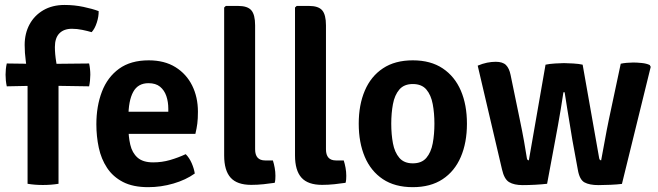

<svg xmlns="http://www.w3.org/2000/svg" viewBox="-20 -760 2722 794"><path d="M157.5 -495.5 348.5 -497.5Q351 -486.5 352.2 -474.5Q353.5 -462.5 353.5 -451Q353.5 -439.5 352.2 -427Q351 -414.5 348.5 -403L156 -406L8 -403Q5.5 -414.5 4.2 -427Q3 -439.5 3 -451Q3 -462.5 4.2 -474.5Q5.5 -486.5 8 -497.5ZM94 -441.5Q91 -475.5 86.5 -508.5Q82 -541.5 82 -574Q82 -621.5 102 -658.8Q122 -696 159.2 -717.8Q196.5 -739.5 247 -739.5Q287.5 -739.5 325.2 -731.5Q363 -723.5 388 -714Q388.5 -691.5 380.2 -666.2Q372 -641 359 -627Q342 -632 320.2 -636.5Q298.5 -641 277.5 -641Q244 -641 225.5 -622Q207 -603 207 -565.5Q207 -536.5 212.5 -503.8Q218 -471 222 -440V0Q192 5 157 5Q123.5 5 94 0Z M461.5 -206.5V-298H676V-310.5Q676 -339 667.8 -363Q659.5 -387 641.8 -401.5Q624 -416 594 -416Q550.5 -416 530.8 -379.8Q511 -343.5 511 -275V-235.5Q511 -195 518.8 -161.5Q526.5 -128 548.8 -108.2Q571 -88.5 613.5 -88.5Q649.5 -88.5 683.2 -98.2Q717 -108 748 -122.5Q763 -107.5 772.8 -85Q782.5 -62.5 785.5 -42.5Q748.5 -16 697.2 -1Q646 14 593 14Q530 14 488.5 -7.5Q447 -29 422.8 -65.8Q398.5 -102.5 388.5 -149.2Q378.5 -196 378.5 -246Q378.5 -321 401.5 -381Q424.5 -441 472.5 -475.8Q520.5 -510.5 595 -510.5Q660.5 -510.5 705.8 -482.2Q751 -454 774.8 -406Q798.5 -358 798.5 -298Q798.5 -269 796 -249.2Q793.5 -229.5 788 -206.5Z M1108.5 -96.5Q1113 -82.5 1116 -66Q1119 -49.5 1119 -33Q1119 -26 1118.5 -18.2Q1118 -10.5 1116 -4Q1096 -1 1070 1.8Q1044 4.5 1019 4.5Q960.5 4.5 933.8 -25.2Q907 -55 907 -117V-729L914 -735.5H964.5Q1004 -735.5 1019.5 -717.2Q1035 -699 1035 -655V-142.5Q1035 -96.5 1076.5 -96.5Z M1401.5 -96.5Q1406 -82.5 1409 -66Q1412 -49.5 1412 -33Q1412 -26 1411.5 -18.2Q1411 -10.5 1409 -4Q1389 -1 1363 1.8Q1337 4.5 1312 4.5Q1253.5 4.5 1226.8 -25.2Q1200 -55 1200 -117V-729L1207 -735.5H1257.5Q1297 -735.5 1312.5 -717.2Q1328 -699 1328 -655V-142.5Q1328 -96.5 1369.5 -96.5Z M1911 -248.5Q1911 -170 1885.5 -110.8Q1860 -51.5 1810.2 -18.8Q1760.5 14 1687 14Q1613 14 1563.2 -19.2Q1513.5 -52.5 1488.5 -111.5Q1463.5 -170.5 1463.5 -248.5Q1463.5 -326.5 1488.8 -385.5Q1514 -444.5 1563.8 -477.5Q1613.5 -510.5 1687 -510.5Q1761 -510.5 1810.8 -477.2Q1860.5 -444 1885.8 -385.2Q1911 -326.5 1911 -248.5ZM1598 -248.5Q1598 -204.5 1605 -167.2Q1612 -130 1631.5 -107.2Q1651 -84.5 1687 -84.5Q1724 -84.5 1743.2 -107.2Q1762.5 -130 1769.5 -167.2Q1776.5 -204.5 1776.5 -248.5Q1776.5 -292 1769.5 -329.5Q1762.5 -367 1743.2 -389.8Q1724 -412.5 1687 -412.5Q1651 -412.5 1631.5 -389.8Q1612 -367 1605 -329.5Q1598 -292 1598 -248.5Z M1955.5 -488.5Q1975.5 -497 1994.2 -500.8Q2013 -504.5 2030 -504.5Q2059 -504.5 2072.5 -491Q2086 -477.5 2091.5 -450L2129.5 -266Q2139.5 -218.5 2147.2 -175.5Q2155 -132.5 2159 -105Q2160.5 -97 2167 -97L2236 -492.5Q2251.5 -496 2275.8 -497.5Q2300 -499 2312 -499Q2325.5 -499 2350.5 -497.5Q2375.5 -496 2389.5 -492.5L2458 -105Q2460 -97 2466 -97Q2473.5 -135.5 2481 -178Q2488.5 -220.5 2498 -266L2547 -496.5Q2558 -499 2572.2 -500.2Q2586.5 -501.5 2599 -501.5Q2613.5 -501.5 2633.8 -499.5Q2654 -497.5 2667 -491L2671 -483.5L2552 0.5Q2532.5 3 2505.2 4.2Q2478 5.5 2455 5.5Q2417.5 5.5 2397 -5.8Q2376.5 -17 2369.5 -58.5L2347 -181Q2343 -206.5 2337.5 -239Q2332 -271.5 2326.2 -307.5Q2320.5 -343.5 2315 -378.5H2310Q2305 -344 2299 -308.5Q2293 -273 2287.2 -240.5Q2281.5 -208 2276.5 -182.5L2242.5 0Q2221.5 2.5 2193.5 4Q2165.5 5.5 2141.5 5.5Q2106 5.5 2085.5 -6.8Q2065 -19 2056 -59.5Z"/></svg>

Font: Signika SemiBold
Style: Regular
Weight: 600
Designer: Anna Giedry
Foundry: Anna Giedry
Version: Version 2.001